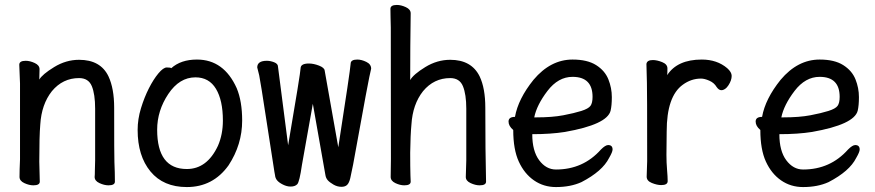

<svg xmlns="http://www.w3.org/2000/svg" viewBox="-20 -733 3540 777"><path d="M115 17Q98 17 78.5 8Q59 -1 59 -17Q59 -44 61 -88V-395Q58 -458 58 -471Q58 -487 84 -487Q101 -487 120.5 -478Q140 -469 140 -453L139 -411Q151 -432 199 -461.5Q247 -491 300 -491Q387 -491 419 -424Q442 -375 442 -297Q442 -99 443 -78Q445 -33 445 2Q445 17 419 17Q402 17 382.5 8Q363 -1 363 -17Q364 -25 364 -44.5Q364 -64 365 -84V-293Q365 -352 351.5 -384.5Q338 -417 300 -417Q234 -417 190 -364Q148 -311 143 -229Q139 -183 139 -79Q139 -56 141 2Q141 17 115 17Z M736 24Q641 24 589 -39Q537 -102 537 -207Q537 -251 550.5 -295Q564 -339 582.5 -375.5Q601 -412 621 -436Q641 -460 655 -460Q671 -460 673 -457Q712 -492 777 -492Q886 -492 938 -376Q960 -323 960 -245Q960 -148 905 -64Q842 24 736 24ZM736 -49Q818 -49 862 -143Q882 -189 882 -245Q882 -327 854 -373.5Q826 -420 771 -420Q706 -420 661 -352.5Q616 -285 616 -208Q616 -49 736 -49Z M1362 23Q1345 23 1329.5 14Q1314 5 1306.5 -3.5Q1299 -12 1297 -24L1246 -313L1202 -66Q1192 3 1183 12.5Q1174 22 1156 22Q1141 22 1125 14Q1109 6 1101.5 -3Q1094 -12 1093 -24Q1092 -30 1090.5 -37.5Q1089 -45 1061 -228Q1033 -411 1029 -428Q1025 -445 1021 -460Q1021 -487 1060 -487Q1074 -487 1089.5 -481Q1105 -475 1105 -463L1146 -145Q1196 -438 1196.5 -457Q1197 -476 1230 -476Q1249 -476 1271 -467.5Q1293 -459 1294 -447L1349 -137Q1397 -446 1399 -475Q1399 -492 1426 -492Q1443 -492 1462.5 -482.5Q1482 -473 1482 -455Q1474 -428 1409 -67Q1402 -31 1397.5 -12Q1393 7 1385 15Q1377 23 1362 23Z M1616 17Q1599 17 1580 8Q1561 -1 1561 -17L1562 -88Q1562 -600 1561.5 -621Q1561 -642 1560.5 -664.5Q1560 -687 1560 -697Q1560 -713 1586 -713Q1603 -713 1622.5 -704Q1642 -695 1642 -679Q1640 -547 1640 -409Q1653 -432 1701 -461.5Q1749 -491 1802 -491Q1888 -491 1921 -424Q1944 -376 1944 -297Q1944 -118 1947 2Q1947 17 1921 17Q1904 17 1884.5 8Q1865 -1 1865 -17L1867 -84V-293Q1867 -351 1853.5 -384Q1840 -417 1802 -417Q1736 -417 1692 -364Q1650 -311 1645 -229Q1641 -187 1640 -115Q1640 -55 1641 -23L1642 2Q1642 17 1616 17Z M2230 24Q2180 24 2141 -3Q2102 -30 2079.5 -79Q2057 -128 2057 -207Q2038 -223 2038 -241Q2038 -260 2064 -260Q2077 -333 2139 -410Q2208 -492 2297 -492Q2357 -492 2392.5 -469.5Q2428 -447 2442 -412Q2456 -377 2456 -340Q2456 -306 2451 -285Q2437 -229 2266 -199Q2209 -190 2134 -190Q2134 -122 2162 -84.5Q2190 -47 2230 -47Q2340 -47 2412 -128Q2430 -146 2441 -146Q2459 -146 2459 -128Q2459 -118 2445 -94Q2418 -40 2333 4Q2289 24 2230 24ZM2142 -258H2150Q2215 -258 2259.5 -266.5Q2304 -275 2332.5 -284Q2361 -293 2369.5 -304.5Q2378 -316 2378 -341Q2378 -422 2297 -422Q2239 -422 2195.5 -365Q2152 -308 2142 -258Z M2656 16Q2639 16 2618 7.5Q2597 -1 2597 -18L2599 -81Q2599 -378 2598 -398Q2596 -454 2596 -474Q2598 -490 2622 -490Q2639 -490 2660 -481.5Q2681 -473 2681 -456Q2681 -436 2680 -429Q2721 -492 2820 -492Q2882 -492 2923 -457Q2941 -441 2941 -426Q2941 -408 2928 -388Q2915 -368 2899 -368Q2889 -368 2880 -381Q2870 -398 2850.5 -406.5Q2831 -415 2817 -415Q2777 -415 2743 -390Q2678 -343 2678 -201Q2677 -163 2677 -106Q2677 -75 2679.5 -46Q2682 -17 2682 0Q2682 16 2656 16Z M3230 24Q3180 24 3141 -3Q3102 -30 3079.5 -79Q3057 -128 3057 -207Q3038 -223 3038 -241Q3038 -260 3064 -260Q3077 -333 3139 -410Q3208 -492 3297 -492Q3357 -492 3392.5 -469.5Q3428 -447 3442 -412Q3456 -377 3456 -340Q3456 -306 3451 -285Q3437 -229 3266 -199Q3209 -190 3134 -190Q3134 -122 3162 -84.5Q3190 -47 3230 -47Q3340 -47 3412 -128Q3430 -146 3441 -146Q3459 -146 3459 -128Q3459 -118 3445 -94Q3418 -40 3333 4Q3289 24 3230 24ZM3142 -258H3150Q3215 -258 3259.5 -266.5Q3304 -275 3332.5 -284Q3361 -293 3369.5 -304.5Q3378 -316 3378 -341Q3378 -422 3297 -422Q3239 -422 3195.5 -365Q3152 -308 3142 -258Z"/></svg>

Font: LXGW WenKai Mono TC
Style: Bold
Weight: 700
Designer: LXGW / Fontworks Inc.
Foundry: LXGW / Fontworks Inc.
Version: Version 1.330